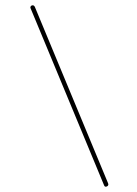

<svg xmlns="http://www.w3.org/2000/svg" viewBox="-20 -693 516 722"><path d="M383.3 7.3Q375 12.2 371.6 4.4L94.7 -662.6Q93.3 -666 95.5 -669.2Q97.7 -672.4 101.1 -672.9Q107.9 -674.3 111.3 -666.5L386.2 -4.4Q389.6 3.4 383.3 7.3Z"/></svg>

Font: Mikhak-DS1-FD Thin
Style: Regular
Weight: 100
Designer: Amin Abedi
Version: Version 3.2